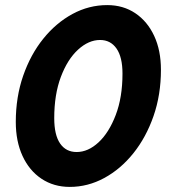

<svg xmlns="http://www.w3.org/2000/svg" viewBox="-20 -722 667 754"><path d="M42 -243Q42 -341 71 -424.5Q100 -508 150 -570Q200 -632 264.5 -667Q329 -702 401 -702Q464 -702 511.5 -670Q559 -638 585.5 -581Q612 -524 612 -448Q612 -350 583 -266.5Q554 -183 504 -120.5Q454 -58 389.5 -23Q325 12 254 12Q191 12 143 -20Q95 -52 68.5 -109.5Q42 -167 42 -243ZM193 -258Q193 -192 216 -158.5Q239 -125 281 -125Q326 -125 367 -163Q408 -201 434.5 -270.5Q461 -340 461 -433Q461 -498 437.5 -531.5Q414 -565 373 -565Q328 -565 286.5 -527Q245 -489 219 -420Q193 -351 193 -258Z"/></svg>

Font: Radio Canada Condensed
Style: Bold Italic
Weight: 700
Width: 3
Italic angle: -12°
Designer: Charles Daoud, Etienne Aubert Bonn, Alexandre Saumier Demers, Jacques Le Bailly
Foundry: Radio-Canada
Version: Version 2.104; ttfautohint (v1.8.4.7-5d5b);gftools[0.9.28.de